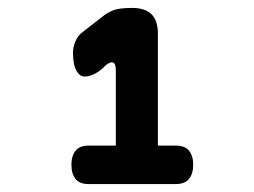

<svg xmlns="http://www.w3.org/2000/svg" viewBox="-20 -904 640 484"><path d="M203 -440Q181 -440 170.5 -453Q160 -466 160 -489Q160 -511 170.5 -524Q181 -537 203 -537H272V-726Q272 -737 269.5 -742Q267 -747 262 -747Q259 -747 255 -745Q251 -743 246 -739L239 -732Q225 -720 213.5 -715.5Q202 -711 193 -711Q181 -711 172.5 -726Q164 -741 164 -772Q164 -785 170 -799.5Q176 -814 188 -823L242 -865Q260 -878 275.5 -881Q291 -884 313 -884Q346 -884 362 -868Q378 -852 378 -819V-537H423Q446 -537 456.5 -524Q467 -511 467 -489Q467 -466 456.5 -453Q446 -440 423 -440Z"/></svg>

Font: Maple Mono ExtraBold
Style: Regular
Weight: 800
Monospace: yes
Designer: subframe7536
Version: Version 7.000